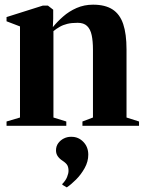

<svg xmlns="http://www.w3.org/2000/svg" viewBox="-20 -538 620 821"><path d="M65.5 -35.5V-425L8 -447V-465L163 -514H185L207.5 -496.5V-458.5L206 -422Q224.5 -445 249.8 -467.2Q275 -489.5 307.5 -503.8Q340 -518 378 -518Q429.5 -518 461 -497.8Q492.5 -477.5 506.8 -435.2Q521 -393 521 -326.5V-35.5L574.5 -18.5V0H332.5V-18.5L377.5 -35.5V-325.5Q377.5 -362 372 -387.8Q366.5 -413.5 352.2 -427Q338 -440.5 312 -440.5Q286 -440.5 267.8 -436Q249.5 -431.5 235.2 -423.2Q221 -415 208.5 -405V-35.5L263.5 -18.5V0H8V-18.5ZM357.5 123.5Q357.5 153 342 180.8Q326.5 208.5 305.2 229.8Q284 251 266 263H265L246.5 252V248.5Q260.5 234.5 266.8 219Q273 203.5 273 192.5Q273 178.5 268.2 169.2Q263.5 160 247 149Q234.5 141 227 130.2Q219.5 119.5 219.5 105Q219.5 87 229.2 74Q239 61 253.2 54Q267.5 47 282.5 47H286Q315.5 47 336.5 68.8Q357.5 90.5 357.5 123.5Z"/></svg>

Font: Merriweather 144pt
Style: Bold
Weight: 700
Version: Version 2.100